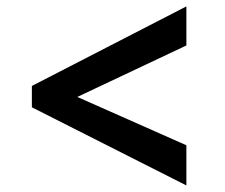

<svg xmlns="http://www.w3.org/2000/svg" viewBox="-20 -668 690 588"><path d="M77.6 -339.4 550.8 -100.1V-223.1L216.8 -371.1L550.8 -528.8V-648.4L77.6 -404.8Z"/></svg>

Font: Merriweather
Style: Bold
Weight: 700
Designer: Eben Sorkin ( eben@eyebytes.com )
Foundry: Sorkin Type Co.
Version: Version 1.003